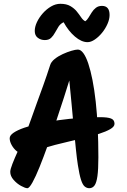

<svg xmlns="http://www.w3.org/2000/svg" viewBox="-20 -1005 671 1011"><path d="M390 -744Q405 -744 419 -725Q433 -706 445 -670Q457 -634 467 -583.5Q477 -533 484 -470Q491 -407 494.5 -333Q498 -259 498 -177Q498 -113 493 -77.5Q488 -42 477.5 -28Q467 -14 450 -14Q437 -14 426 -23Q415 -32 406.5 -58.5Q398 -85 390 -136Q385 -167 379.5 -220.5Q374 -274 368 -337Q362 -400 356.5 -462Q351 -524 345.5 -575.5Q340 -627 336 -656L367 -651Q361 -634 348 -591Q335 -548 316 -489.5Q297 -431 275.5 -366.5Q254 -302 231.5 -239.5Q209 -177 188.5 -126Q168 -75 151 -44.5Q134 -14 124 -14Q113 -14 91 -26Q69 -38 51.5 -58Q34 -78 34 -100Q34 -113 45.5 -142.5Q57 -172 75 -211.5Q93 -251 112 -295.5Q131 -340 146 -384Q158 -419 174 -462.5Q190 -506 208 -556Q226 -606 244 -662Q249 -679 267.5 -694Q286 -709 310 -720Q334 -731 356 -737.5Q378 -744 390 -744ZM583 -353Q583 -338 560.5 -325Q538 -312 502 -300.5Q466 -289 424 -279Q382 -269 341.5 -259.5Q301 -250 270 -242Q230 -231 197.5 -220.5Q165 -210 140.5 -203Q116 -196 100 -196Q84 -196 68 -209Q52 -222 41.5 -241Q31 -260 31 -277Q31 -292 51.5 -306Q72 -320 108 -332.5Q144 -345 191 -355Q238 -365 291.5 -372.5Q345 -380 400.5 -384Q456 -388 508 -388Q546 -388 564.5 -381Q583 -374 583 -353ZM298 -985Q330 -985 350.5 -973Q371 -961 384 -945Q397 -929 407 -914Q417 -899 429 -893Q438 -899 446 -912Q454 -925 463 -939.5Q472 -954 485 -964Q498 -974 517 -974Q557 -974 557 -926Q557 -904 546 -879Q535 -854 517.5 -832.5Q500 -811 479.5 -797Q459 -783 441 -783Q409 -783 374.5 -812.5Q340 -842 315 -888Q298 -880 288 -864.5Q278 -849 269.5 -833Q261 -817 249 -805.5Q237 -794 216 -794Q195 -794 179 -806Q163 -818 163 -842Q163 -864 174.5 -888.5Q186 -913 205.5 -935Q225 -957 249 -971Q273 -985 298 -985Z"/></svg>

Font: Kalam Variable Light
Style: Regular
Weight: 300
Designer: Lipi Raval, Jonny Pinhorn
Foundry: Indian Type Foundry
Version: Version 3.000